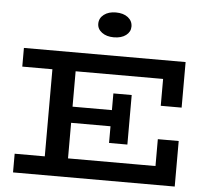

<svg xmlns="http://www.w3.org/2000/svg" viewBox="-60 -989 1156 1054"><g transform="rotate(5 518.0 -462.0)"><path d="M50 0V-103H826V-251H941V0ZM216 -57V-621H344V-57ZM267 -299V-388H618V-299ZM561 -207V-480H662V-207ZM826 -435V-583H50V-686H941V-435ZM536 -787Q496 -787 470.5 -806Q445 -825 445 -854Q445 -885 470.5 -904.5Q496 -924 536 -924Q578 -924 603 -904.5Q628 -885 628 -854Q628 -825 603 -806Q578 -787 536 -787Z"/></g></svg>

Font: BioRhyme SemiExpanded SemiBold
Style: Regular
Weight: 600
Width: 6
Designer: Aoife Mooney
Foundry: Aoife Mooney Type
Version: Version 1.600;gftools[0.9.33]